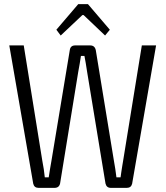

<svg xmlns="http://www.w3.org/2000/svg" viewBox="-20 -910 802 930"><path d="M512 -766 489 -738 385 -837H379L274 -738L253 -766L359 -890H406ZM736 -690 620 -20Q615 0 594 0H517Q496 0 491 -21L402 -562Q395 -609 389 -639H372Q370 -627 366 -601Q362 -575 359 -562L271 -21Q266 0 244 0H167Q146 0 141 -20L25 -690H95L185 -131Q193 -91 197 -51H216Q218 -66 222.5 -92.5Q227 -119 229 -130L318 -667Q321 -690 344 -690H417Q439 -690 444 -667L532 -130Q539 -92 544 -51H564Q565 -60 567.5 -76Q570 -92 572 -105Q574 -118 576 -129L667 -690Z"/></svg>

Font: exo2condensed_l
Style: Regular
Weight: 300
Width: 3
Designer: Natanael Gama
Version: Version 1.001;PS 001.001;hotconv 1.0.70;makeotf.lib2.5.58329